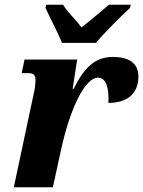

<svg xmlns="http://www.w3.org/2000/svg" viewBox="-20 -786 601 806"><path d="M240 -606H383C422 -653 486 -716 526 -753L529 -766H437C407 -740 357 -698 322 -671C299 -703 262 -736 245 -766H174L171 -753C186 -718 226 -644 240 -606ZM38 0H202L236 -156C275 -335 338 -460 391 -460C426 -460 438 -417 435 -354C511 -354 561 -390 561 -465C561 -516 528 -547 453 -547C376 -547 331 -497 289 -413H285L304 -536H83L71 -479H97C121 -479 129 -471 129 -451C129 -428 125 -408 121 -390Z"/></svg>

Font: Noto Serif SemiCondensed Extra
Style: Italic
Weight: 800
Width: 4
Italic angle: -12°
Designer: Monotype Design Team
Foundry: Monotype Imaging Inc.
Version: Version 1.901